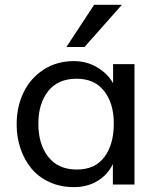

<svg xmlns="http://www.w3.org/2000/svg" viewBox="-20 -768 662 799"><path d="M256.3 -572.3 371.6 -748H487.3L331.5 -572.3ZM300.3 -62.5Q375 -62.5 414.3 -114.5Q453.6 -166.5 453.6 -254.4Q453.6 -337.4 413.6 -388.9Q373.5 -440.4 299.3 -440.4Q221.2 -440.4 180.4 -388.7Q139.6 -336.9 139.6 -252.9Q139.6 -168.5 180.7 -115.5Q221.7 -62.5 300.3 -62.5ZM287.6 10.7Q231.4 10.7 185.8 -10.3Q140.1 -31.2 110.6 -67.1Q81.1 -103 65.2 -150.1Q49.3 -197.3 49.3 -250.5Q49.3 -323.7 77.9 -383.1Q106.4 -442.4 161.1 -478Q215.8 -513.7 287.6 -513.7Q340.8 -513.7 384.5 -487.8Q428.2 -461.9 450.7 -421.4V-501H539.6V0H449.7V-85.4Q428.2 -40.5 385.7 -14.9Q343.3 10.7 287.6 10.7Z"/></svg>

Font: Muli
Style: Regular
Weight: 400
Designer: Vernon Adams
Foundry: newtypography
Version: Version 2; ttfautohint (v1.00rc1.6-4cba) -l 8 -r 50 -G 200 -